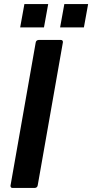

<svg xmlns="http://www.w3.org/2000/svg" viewBox="-20 -932 457 952"><path d="M152 0H43Q32 0 32 -11L157 -721Q159 -733 172 -734H281Q292 -734 292 -723L167 -13Q165 -1 152 0ZM396 -796H278L299 -912H417ZM198 -796H80L101 -912H219Z"/></svg>

Font: YamahaIndonesia935. App
Style: Bold Italic
Weight: 700
Italic angle: -10°
Designer: Dalton Maag Ltd
Foundry: Dalton Maag Ltd
Version: Version 1.002; January 01, 2024; Regular/Italic